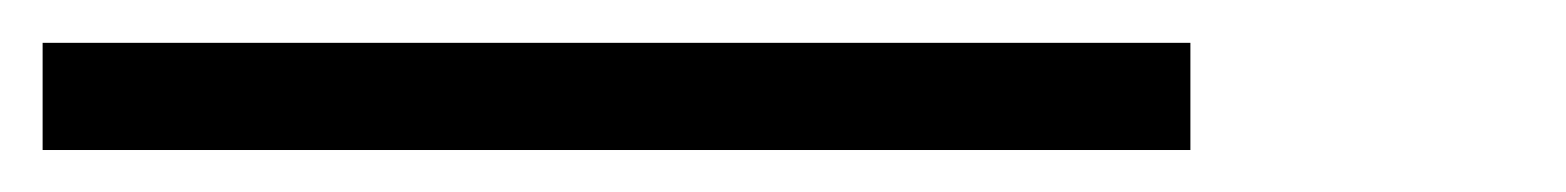

<svg xmlns="http://www.w3.org/2000/svg" viewBox="-93 51 742 91"><path d="M-72.8 122.1V71.3H471.2V122.1Z"/></svg>

Font: Elstob 14pt
Style: Bold Italic
Weight: 700
Italic angle: -20°
Designer: Peter S. Baker
Version: Version 1.015